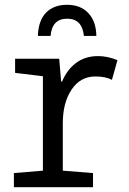

<svg xmlns="http://www.w3.org/2000/svg" viewBox="-20 -781 540 801"><path d="M38 -59 159 -69V-463L43 -477V-536H227L235 -441H239Q260 -491 298 -519Q336 -547 389 -547Q429 -547 470 -530L447 -448Q420 -462 378 -462Q315 -462 278.5 -407Q242 -352 242 -267V-69L368 -59V0H38ZM382 -631H330Q323 -703 260 -703Q197 -703 191 -631H138Q140 -695 172 -728Q204 -761 260 -761Q316 -761 348.5 -726.5Q381 -692 382 -631Z"/></svg>

Font: Noto Sans Mono UI Cond
Style: Regular
Weight: 400
Width: 3
Monospace: yes
Designer: Monotype Design team
Foundry: Monotype Imaging Inc.
Version: Version 1.000